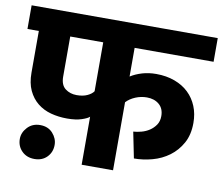

<svg xmlns="http://www.w3.org/2000/svg" viewBox="-84 -731 965 831"><g transform="rotate(10 399.0 -315.5)"><path d="M40 -64Q40 -92 61.5 -115Q83 -138 117 -138Q152 -138 172.5 -115Q193 -92 193 -64Q193 -32 172 -10.5Q151 11 117 11Q83 11 61.5 -10.5Q40 -32 40 -64ZM323 -211Q315 -203 289.5 -194.5Q264 -186 226 -186Q188 -186 154.5 -195Q121 -204 95.5 -224.5Q70 -245 55 -277Q40 -309 40 -355V-538H-10V-642H808V-538H461V-412Q483 -426 511.5 -434.5Q540 -443 573 -443Q618 -443 654.5 -429.5Q691 -416 716 -392Q741 -368 754.5 -335Q768 -302 768 -262Q768 -210 747.5 -173Q727 -136 694.5 -112Q662 -88 621.5 -77Q581 -66 541 -66L518 -180Q534 -181 553 -186Q572 -191 588 -201.5Q604 -212 615 -228Q626 -244 626 -267Q626 -300 605 -318Q584 -336 551 -336Q525 -336 501 -326Q477 -316 461 -299V0H323ZM178 -362Q178 -325 199 -309Q220 -293 249 -293Q277 -293 296 -302Q315 -311 323 -323V-538H178Z"/></g></svg>

Font: Ek Mukta ExtraBold
Style: Regular
Weight: 800
Designer: Girish Dalvi and Yashodeep Gholap
Foundry: Ek Type
Version: Version 2.538;PS 1.002;hotconv 16.6.51;makeotf.lib2.5.65220;